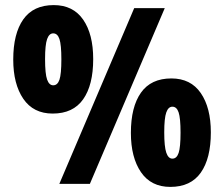

<svg xmlns="http://www.w3.org/2000/svg" viewBox="-20 -722 880 754"><path d="M187 -276Q111 -276 71.5 -334Q32 -392 32 -488Q32 -590 71.5 -646Q111 -702 191 -702Q267 -702 306.5 -645Q346 -588 346 -490Q346 -388 306.5 -332Q267 -276 187 -276ZM213 0 507 -690H627L333 0ZM189 -387Q206 -387 213.5 -409Q221 -431 221 -489Q221 -546 213.5 -568.5Q206 -591 189 -591Q173 -591 165 -568.5Q157 -546 157 -490Q157 -432 165 -409.5Q173 -387 189 -387ZM649 12Q573 12 533.5 -46Q494 -104 494 -200Q494 -302 533.5 -358Q573 -414 653 -414Q729 -414 768.5 -356.5Q808 -299 808 -202Q808 -100 768.5 -44Q729 12 649 12ZM657 -99Q674 -99 681.5 -121.5Q689 -144 689 -201Q689 -258 681.5 -280.5Q674 -303 657 -303Q641 -303 633 -280.5Q625 -258 625 -202Q625 -146 633 -122.5Q641 -99 657 -99Z"/></svg>

Font: Noto Sans Kannada ExtraCondensed Black
Style: Regular
Weight: 900
Width: 2
Designer: Jelle Bosma - Monotype Design Team
Foundry: Monotype Imaging Inc.
Version: Version 2.005; ttfautohint (v1.8.4.7-5d5b)